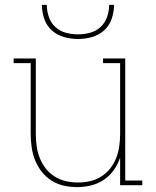

<svg xmlns="http://www.w3.org/2000/svg" viewBox="-20 -760 640 788"><path d="M297 8Q269 8 242 2Q215 -4 192 -18.5Q169 -33 151.5 -55Q134 -77 124 -102.5Q114 -128 110 -155.5Q106 -183 106 -210V-501H36V-520H127V-210Q127 -185 130.5 -160Q134 -135 143 -112Q152 -89 167.5 -69Q183 -49 204.5 -35.5Q226 -22 250.5 -16.5Q275 -11 300 -11Q325 -11 349.5 -16.5Q374 -22 395.5 -35.5Q417 -49 432.5 -69Q448 -89 457 -112Q466 -135 469.5 -160Q473 -185 473 -210V-501H403V-520H494V-19H564V0H473V-113Q464 -86 447 -62Q430 -38 406 -22Q382 -6 353.5 1Q325 8 297 8ZM300 -600Q271 -600 242.5 -608Q214 -616 192.5 -635.5Q171 -655 161.5 -683Q152 -711 152 -740H172Q172 -715 180.5 -690.5Q189 -666 207.5 -649Q226 -632 250.5 -625.5Q275 -619 300 -619Q325 -619 349.5 -625.5Q374 -632 392.5 -649Q411 -666 419.5 -690.5Q428 -715 428 -740H448Q448 -711 438.5 -683Q429 -655 407.5 -635.5Q386 -616 357.5 -608Q329 -600 300 -600Z"/></svg>

Font: Iosevka HT Thin Extended
Style: Regular
Weight: 100
Width: 7
Monospace: yes
Designer: Belleve Invis
Foundry: Belleve Invis
Version: Version 32.3.0; ttfautohint (v1.8.4)